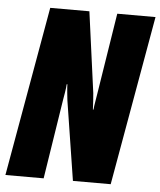

<svg xmlns="http://www.w3.org/2000/svg" viewBox="-93 -756 669 801"><g transform="rotate(5 242.0 -355.5)"><path d="M-40.5 0H119.6L171.9 -334C174.3 -347.2 180.7 -383.3 181.2 -399.4H184.1C184.1 -391.1 185.1 -379.4 186.5 -364.7L189.9 -333L242.2 0H400.4L525.9 -710.9H365.7L312 -372.1L306.6 -338.9C304.2 -323.7 302.2 -312 301.8 -303.7H299.3C298.8 -320.8 296.4 -356.9 294.9 -372.1L249 -710.9H85Z"/></g></svg>

Font: Roboto Flex Super Cond Black
Style: Italic
Weight: 900
Width: 3
Italic angle: -10°
Designer: Berlow after Robertson
Foundry: Google
Version: Version 3.200;Glyphs 3.3 (3311)